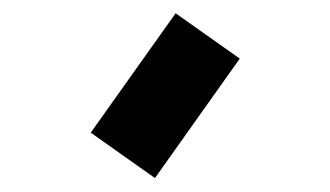

<svg xmlns="http://www.w3.org/2000/svg" viewBox="-20 -839 490 285"><path d="M210 -574.7 114.7 -642.1 240.7 -819.3 335.9 -752Z"/></svg>

Font: Anka/Coder Narrow
Style: Bold
Weight: 700
Width: 3
Monospace: yes
Version: Version 001.100